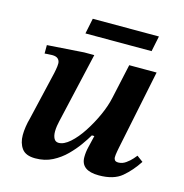

<svg xmlns="http://www.w3.org/2000/svg" viewBox="-97 -713 780 813"><g transform="rotate(15 293.5 -306.0)"><path d="M128 11Q86 11 69 -12.5Q52 -36 52 -71Q52 -88 55 -108Q58 -128 63 -145L113 -359Q113 -359 116 -374.5Q119 -390 119 -402Q119 -414 111 -422Q103 -430 85 -430Q73 -430 64.5 -429Q56 -428 52 -428V-465L213 -476H257L186 -166Q184 -159 182 -145.5Q180 -132 180 -121Q180 -102 186.5 -90Q193 -78 207 -78Q230 -78 256.5 -101.5Q283 -125 307.5 -162.5Q332 -200 351 -242Q370 -284 378 -322L411 -473H531L459 -123Q459 -123 456 -107Q453 -91 453 -80Q453 -74 457 -68.5Q461 -63 473 -63Q490 -63 505.5 -74Q521 -85 531.5 -97Q542 -109 544 -112L571 -92Q543 -49 507.5 -19Q472 11 407 11Q328 11 328 -48Q328 -70 333.5 -92.5Q339 -115 346 -145H335Q324 -126 305.5 -100Q287 -74 261.5 -48.5Q236 -23 203 -6Q170 11 128 11ZM487 -555H197L211 -623H501Z"/></g></svg>

Font: STIX Two Text SemiBold
Style: Italic
Weight: 600
Italic angle: -12°
Designer: Ross Mills, John Hudson & Paul Hanslow, Tiro Typeworks Ltd; with prior portions MicroPress Inc. and Coen Hoffman, Elsevi
Foundry: Tiro Typeworks Ltd
Version: Version 2.13 b171